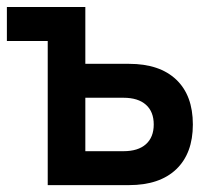

<svg xmlns="http://www.w3.org/2000/svg" viewBox="-20 -538 626 558"><path d="M118.7 0V-418.9H0V-517.6H228V-352.5H355Q443.8 -352.5 492.2 -306.6Q540.5 -260.7 540.5 -176.3Q540.5 -92.3 492.2 -46.1Q443.8 0 355 0ZM338.9 -253.9H228V-98.6H338.9Q381.3 -98.6 404.1 -118.9Q426.8 -139.2 426.8 -176.3Q426.8 -213.4 404.1 -233.6Q381.3 -253.9 338.9 -253.9Z"/></svg>

Font: Caskaydia Cove Medium
Style: Regular
Weight: 500
Monospace: yes
Designer: Aaron Bell
Foundry: Saja Typeworks
Version: Version 4.300; ttfautohint (v1.8.3)